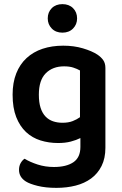

<svg xmlns="http://www.w3.org/2000/svg" viewBox="-20 -709 592 929"><path d="M369 -41Q349 -31 322.5 -24Q296 -17 261 -17Q216 -17 176 -29.5Q136 -42 106 -70Q76 -98 58.5 -142.5Q41 -187 41 -251Q41 -309 58.5 -353.5Q76 -398 108.5 -428Q141 -458 186 -473Q231 -488 286 -488Q338 -488 381.5 -475Q425 -462 451 -445Q469 -433 479.5 -418Q490 -403 490 -380V6Q490 57 471.5 94Q453 131 421 154.5Q389 178 346 189Q303 200 253 200Q201 200 162.5 190.5Q124 181 105 169Q72 148 72 113Q72 94 80 80Q88 66 99 59Q125 75 162 87Q199 99 241 99Q301 99 335 76Q369 53 369 2ZM282 -115Q311 -115 331.5 -123Q352 -131 367 -142V-368Q353 -376 334.5 -382Q316 -388 290 -388Q235 -388 201.5 -354.5Q168 -321 168 -251Q168 -213 176.5 -187Q185 -161 200.5 -145Q216 -129 237 -122Q258 -115 282 -115ZM353 -620Q353 -591 333.5 -571Q314 -551 282 -551Q250 -551 230.5 -571Q211 -591 211 -620Q211 -650 230.5 -669.5Q250 -689 282 -689Q314 -689 333.5 -669.5Q353 -650 353 -620Z"/></svg>

Font: Baloo Bhaina 2 SemiBold
Style: Regular
Weight: 600
Designer: Yesha Goshar, Manish Minz, Shuchita Grover and Ek Type
Foundry: Ek Type
Version: Version 1.640;hotconv 1.0.111;makeotfexe 2.5.65597; ttfautoh